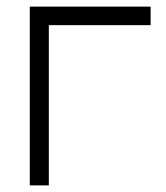

<svg xmlns="http://www.w3.org/2000/svg" viewBox="-20 -560 500 580"><path d="M127.5 0V-484H435V-540H70V0Z"/></svg>

Font: Hauora Light
Style: Regular
Weight: 300
Designer: Wayne Shih
Foundry: WCYS
Version: Version 1.001;hotconv 1.0.109;makeotfexe 2.5.65596